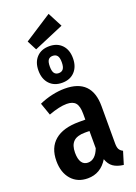

<svg xmlns="http://www.w3.org/2000/svg" viewBox="-186 -1074 825 1161"><g transform="rotate(-20 227.0 -493.0)"><path d="M334 -907 141 -825 109 -887 285 -1001ZM221 -816Q272 -816 302 -784.5Q332 -753 332 -699Q332 -645 302 -613Q272 -581 221 -581Q170 -581 140 -613Q110 -645 110 -699Q110 -753 140 -784.5Q170 -816 221 -816ZM221 -754Q202 -754 192.5 -741.5Q183 -729 183 -699Q183 -669 192.5 -656Q202 -643 221 -643Q240 -643 250 -656Q260 -669 260 -699Q260 -729 250 -741.5Q240 -754 221 -754ZM425 -69 400 13Q359 8 334.5 -9Q310 -26 298 -61Q252 15 169 15Q103 15 64 -29.5Q25 -74 25 -148Q25 -234 78.5 -279Q132 -324 234 -324H275V-361Q275 -411 257.5 -431.5Q240 -452 201 -452Q154 -452 84 -426L56 -506Q96 -524 139 -533.5Q182 -543 221 -543Q395 -543 395 -367V-128Q395 -102 402 -89.5Q409 -77 425 -69ZM275 -140V-251H246Q195 -251 171.5 -228Q148 -205 148 -157Q148 -116 162 -95Q176 -74 202 -74Q250 -74 275 -140Z"/></g></svg>

Font: Fira Sans Extra Condensed Medium
Style: Regular
Weight: 500
Width: 1
Designer: Carrois Corporate & Edenspiekermann AG
Foundry: Carrois Corporate GbR & Edenspiekermann AG
Version: Version 4.203